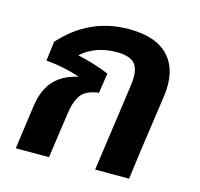

<svg xmlns="http://www.w3.org/2000/svg" viewBox="-89 -676 804 771"><g transform="rotate(15 313.0 -290.0)"><path d="M356 -580.1Q471.2 -580.1 523.4 -521.5Q575.7 -462.9 561 -356.9L527.8 -125L511.2 0H370.1L420.9 -361.8Q430.2 -424.3 410.4 -451.2Q390.6 -478 333 -478Q244.1 -478 186 -425.8Q256.8 -410.2 317.9 -384.8L305.2 -301.8Q276.4 -298.3 257.3 -288.6Q238.3 -278.8 228 -261.5Q217.8 -244.1 212.9 -227.1Q208 -210 204.1 -182.1L178.2 0H40L65.9 -186Q75.7 -252 110.6 -290.3Q145.5 -328.6 210 -342.8Q144 -365.7 67.9 -372.1L78.1 -453.1Q192.4 -580.1 356 -580.1Z"/></g></svg>

Font: FiraGO SemiBold
Style: Italic
Weight: 600
Italic angle: -8°
Designer: bBox Type GmbH
Foundry: bBox Type GmbH
Version: Version 1.001;PS 001.001;hotconv 1.0.88;makeotf.lib2.5.64775